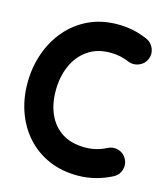

<svg xmlns="http://www.w3.org/2000/svg" viewBox="-117 -823 851 980"><g transform="rotate(15 308.0 -332.5)"><path d="M581.1 -600.6Q568.8 -572.8 539.6 -561.8Q510.3 -550.8 482.9 -563Q438 -582.5 385.3 -582.5Q314.9 -582.5 265.9 -548.3Q216.8 -514.2 190.9 -455.6Q165 -397 165 -323.2Q165 -252.4 189.7 -198Q214.4 -143.6 262.9 -112.5Q311.5 -81.5 383.3 -81.5Q443.8 -81.5 496.1 -108.9Q523.4 -123 552.5 -114Q581.5 -105 595.7 -77.6Q609.9 -50.8 600.8 -21.5Q591.8 7.8 564.5 22Q478.5 66.9 383.3 66.9Q299.3 66.9 231.7 37.4Q164.1 7.8 115.7 -45.4Q67.4 -98.6 41.5 -169.7Q15.6 -240.7 15.6 -323.2Q15.6 -405.8 41 -479.5Q66.4 -553.2 114.5 -610.1Q162.6 -667 231 -699.5Q299.3 -731.9 385.3 -731.9Q425.8 -731.9 465.6 -723.9Q505.4 -715.8 543.5 -698.7Q571.3 -686.5 582.5 -657.2Q593.8 -627.9 581.1 -600.6Z"/></g></svg>

Font: Mikhak-DS1-FD ExtraBold
Style: Regular
Weight: 800
Designer: Amin Abedi
Version: Version 3.2